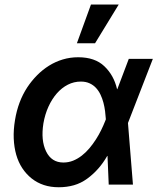

<svg xmlns="http://www.w3.org/2000/svg" viewBox="-20 -801 686 833"><path d="M45.1 -280.2Q58.2 -360.8 98.4 -422.2Q117.2 -450.6 141 -474.6Q164.8 -498.6 192.6 -516Q220.5 -533.4 252.3 -543Q284.1 -552.6 319.2 -552.6Q391.7 -552.6 432.5 -513.8Q474.1 -474.4 487.9 -414.1H489L538.7 -545.5H643.1L535.2 -267.4L556.8 0H451.7L446.4 -124.6H445.3Q410.9 -64.3 359 -26.3Q331.3 -6 300.4 2.7Q269.5 11.4 235.1 11.4Q199.6 11.4 170.5 1.8Q141.3 -7.8 117.5 -26.6Q93.8 -45.5 76.7 -71.4Q59.7 -97.3 50.4 -129.6Q41.2 -161.9 39.6 -199.8Q38 -237.6 45.1 -280.2ZM180 -144.2Q203.5 -95.9 255 -95.9Q277.3 -95.9 297.4 -104Q317.5 -112.2 335.2 -126.1Q353 -139.9 368.3 -158.2Q383.5 -176.5 396.3 -196.4Q409.1 -216.3 419 -236.7Q429 -257.1 436.1 -275.2L439.3 -283.4Q438.2 -300.1 435.9 -318.5Q433.6 -337 428.8 -355.3Q424 -373.6 416.2 -390.1Q408.4 -406.6 396.7 -419.4Q384.9 -432.2 368.6 -439.6Q352.3 -447.1 330.6 -447.1Q300.8 -447.1 274.3 -433.6Q247.9 -420.1 226.6 -395.8Q205.3 -371.4 190.2 -338.2Q175.1 -305 168.3 -265.6Q156.6 -192.1 180 -144.2ZM313.6 -613.3 374.6 -781.2H495L392.4 -613.3Z"/></svg>

Font: Inter P Semi Bold
Style: Italic
Weight: 600
Italic angle: 9.39999°
Designer: Rasmus Andersson
Foundry: rsms
Version: Version 3.018;git-588b23468